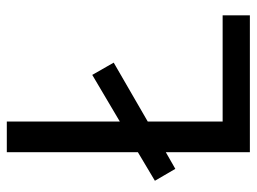

<svg xmlns="http://www.w3.org/2000/svg" viewBox="-115 -639 754 564"><g transform="rotate(-90 262.0 -357.0)"><path d="M97 0H499V-80H187V-300L360 -400L324 -463L187 -382V-714H97V-329L13 -279L48 -219L97 -247Z"/></g></svg>

Font: Noto Sans Psalter Pahlavi
Style: Regular
Weight: 400
Designer: Monotype Design Team
Foundry: Monotype Imaging Inc.
Version: Version 2.002